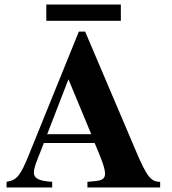

<svg xmlns="http://www.w3.org/2000/svg" viewBox="-20 -830 762 850"><path d="M384 -236H189L283 -479ZM689 0V-25C648 -25 630 -47 579 -168L357 -690H329L108 -145C70 -51 55 -33 9 -25V0H211V-25C152 -29 130 -40 130 -66C130 -90 149 -132 161 -163L174 -197H399C433 -118 445 -83 445 -61C445 -39 432 -31 399 -28L367 -25V0ZM515 -738V-810H185V-738Z"/></svg>

Font: XITS Math
Style: Bold
Weight: 700
Designer: MicroPress Inc., with final additions and corrections provided by Coen Hoffman, Elsevier (retired)
Version: Version 1.302